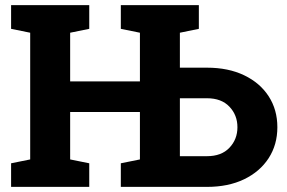

<svg xmlns="http://www.w3.org/2000/svg" viewBox="-20 -731 1124 751"><path d="M23.4 0V-92.3L98.1 -107.4V-603L23.4 -618.2V-710.9H329.1V-618.2L254.4 -603V-412.6H527.3V-603L452.6 -618.2V-710.9H757.8V-618.2L683.6 -603V-466.3H789.6Q873 -466.3 935.1 -436.5Q997.1 -406.7 1031 -354.2Q1064.9 -301.8 1064.9 -233.4Q1064.9 -165 1030.8 -112.3Q996.6 -59.6 934.8 -29.8Q873 0 789.6 0H452.6V-92.3L527.3 -107.4V-293H254.4V-107.4L329.1 -92.3V0ZM683.6 -120.1H789.6Q846.2 -120.1 877.4 -153.1Q908.7 -186 908.7 -233.4Q908.7 -280.8 877.4 -313.7Q846.2 -346.7 789.6 -346.7H683.6Z"/></svg>

Font: Roboto Slab ExtraBold
Style: Regular
Weight: 800
Designer: Google
Version: Version 2.001; ttfautohint (v1.8.3)